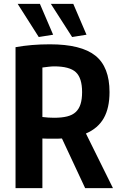

<svg xmlns="http://www.w3.org/2000/svg" viewBox="-20 -981 624 1001"><path d="M303 -259Q292 -258 281 -258Q270 -258 258 -258Q254 -258 246 -258Q238 -258 229.5 -258Q221 -258 213 -258.5Q205 -259 201 -259V0H61V-735Q143 -750 240 -750Q403 -750 477 -691Q551 -632 551 -501Q551 -418 521 -365Q491 -312 428 -285L569 0H424ZM262 -367Q302 -367 330 -374Q358 -381 375 -397Q392 -413 400 -438.5Q408 -464 408 -501Q408 -574 375.5 -604.5Q343 -635 262 -635Q251 -635 233.5 -633Q216 -631 201 -629V-371Q215 -369 232 -368Q249 -367 262 -367ZM182 -788 72 -961H188L257 -800ZM356 -788 245 -961H362L431 -800Z"/></svg>

Font: Encode Sans Compressed
Style: Bold
Weight: 700
Designer: Pablo Impallari, Andres Torresi
Foundry: Pablo Impallari, Andres Torresi
Version: Version 1.000; ttfautohint (v1.00) -l 8 -r 50 -G 200 -x 14 -